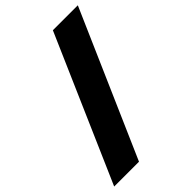

<svg xmlns="http://www.w3.org/2000/svg" viewBox="-238 -829 1012 1012"><g transform="rotate(-45 268.0 -323.5)"><path d="M-2 82 352 -729H538L183 82Z"/></g></svg>

Font: Mona Sans Expanded ExtraBold
Style: Regular
Weight: 800
Width: 7
Designer: Deni Anggara
Foundry: GitHub
Version: Version 1.001; ttfautohint (v1.8.4.7-5d5b);gftools[0.9.33]